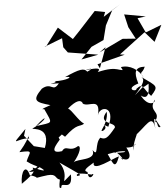

<svg xmlns="http://www.w3.org/2000/svg" viewBox="-20 -900 826 959"><path d="M289 -256C286 -227 260 -249 305 -217C367 -286 375 -264 400 -282C370 -299 340 -349 320 -358C402 -441 396 -354 395 -382C424 -364 484 -417 469 -324C476 -372 560 -374 521 -267C471 -287 530 -270 495 -247C468 -237 522 -280 513 -342C464 -278 558 -292 554 -263C516 -207 506 -203 481 -212C452 -183 474 -111 442 -151C464 -97 364 -108 348 -89C380 -134 387 -173 369 -170C327 -138 310 -179 290 -145C202 -124 295 -215 277 -204C269 -238 213 -216 186 -210C243 -228 199 -200 224 -136L260 -201L331 -268ZM107 -256C20 -151 69 -214 126 -208C110 -236 147 -237 77 -140C154 -151 126 -139 113 -94C171 -57 192 -80 124 -42C156 -39 157 -53 178 -65C216 -43 202 -44 143 -63C144 -47 173 -52 89 18C83 -45 110 -83 129 -25C197 -11 124 -5 218 -25C265 -33 253 -8 279 -3C270 70 293 23 287 37C280 0 345 62 334 -29C262 43 338 -14 277 -88C383 -26 396 -26 365 -21C356 -35 385 -36 438 -28C463 -46 423 20 417 -41C396 -47 405 -57 448 -88C439 -37 549 -112 574 -119C554 -42 540 -95 518 -130C614 -160 640 -135 551 -137C563 -157 634 -56 566 -129C599 -86 655 -97 611 -163C678 -162 654 -214 645 -148C646 -208 687 -266 646 -215C711 -267 740 -340 756 -257C741 -338 757 -302 782 -266C761 -258 773 -291 754 -293C788 -346 717 -340 753 -402C758 -386 721 -364 683 -423C726 -396 724 -452 722 -482C657 -433 743 -516 654 -424C702 -486 702 -506 685 -516C765 -469 773 -471 735 -421C693 -457 696 -488 662 -457C662 -438 601 -455 671 -483C647 -541 655 -565 703 -567C691 -527 670 -547 700 -510C674 -552 629 -576 584 -565C613 -510 621 -546 613 -556C571 -536 577 -576 468 -540C484 -559 473 -563 408 -550C413 -554 461 -566 416 -542C400 -561 377 -555 305 -515C353 -521 317 -498 253 -494C281 -486 183 -477 274 -484C243 -436 239 -492 189 -457C139 -397 158 -389 232 -375C221 -370 173 -350 201 -355C245 -277 246 -291 160 -270C224 -342 215 -299 142 -258C140 -252 236 -270 204 -161L149 -170L100 -222ZM507 -664 479 -559 467 -579 603 -627 579 -628 702 -739 752 -691 786 -776 708 -738 667 -809 708 -818 600 -828 621 -764 658 -707 592 -706 477 -638ZM296 -664 319 -638 471 -627 387 -603 437 -666 497 -700 509 -773 541 -850 581 -880 498 -816 505 -840 453 -845 376 -745 344 -705 269 -762 210 -668 202 -666 290 -709Z"/></svg>

Font: Hussar Lance
Style: Italic
Weight: 700
Foundry: Cannot Into Space Fonts, PlusOne Fonts
Version: Version 2.27